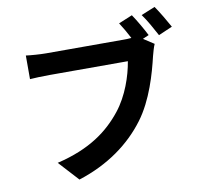

<svg xmlns="http://www.w3.org/2000/svg" viewBox="-96 -971 1191 1129"><g transform="rotate(-10 500.0 -406.5)"><path d="M836 -711C818 -747 785 -805 759 -843L677 -809C696 -780 716 -745 733 -712C715 -710 698 -710 686 -710H223C190 -710 133 -714 104 -718V-577C130 -579 177 -581 223 -581H689C675 -495 637 -382 571 -299C490 -197 378 -111 179 -64L288 55C467 -2 600 -101 690 -221C774 -332 817 -487 840 -585C846 -606 853 -635 862 -654L799 -695ZM816 -834C843 -798 874 -741 896 -700L979 -736C960 -771 924 -832 899 -868Z"/></g></svg>

Font: Genne Gothic Bold
Style: Regular
Weight: 700
Designer: Ryoko NISHIZUKA (kana & ideographs); Paul D. Hunt (Latin, Greek & Cyrillic); Wenlong ZHANG (bopomofo); Sandoll Communica
Foundry: Adobe Systems Incorporated
Version: Version 1.004;PS 1.004;hotconv 16.6.51;makeotf.lib2.5.65220